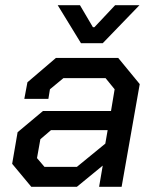

<svg xmlns="http://www.w3.org/2000/svg" viewBox="-20 -722 599 742"><path d="M27 -89 48 -211 146 -293H409L423 -377L388 -420H225L173 -377L167 -340H74L86 -404L196 -498H437L520 -397L450 0H363L377 -82L277 0H101ZM277 -77 387 -167 396 -219H177L136 -184L123 -111L152 -77ZM203 -702H289L339 -617H345L425 -702H519L377 -555H293Z"/></svg>

Font: Chakra Petch Medium
Style: Italic
Weight: 500
Italic angle: -10°
Designer: Katatrad Aksorn Co.,Ltd.
Foundry: Cadson Demak Co.,Ltd.
Version: Version 1.000; ttfautohint (v1.6)